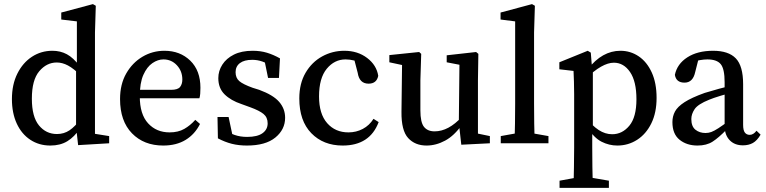

<svg xmlns="http://www.w3.org/2000/svg" viewBox="-20 -697 3725 934"><path d="M225 11Q170 11 127.5 -17Q85 -45 61.5 -96Q38 -147 38 -215Q38 -286 64.5 -339Q91 -392 135.5 -421Q180 -450 235 -450Q274 -450 305.5 -433Q337 -416 368 -375H385L376 -327Q338 -364 310.5 -378.5Q283 -393 256 -393Q207 -393 171 -350.5Q135 -308 135 -217Q135 -129 169.5 -87Q204 -45 257 -45Q291 -45 318 -63Q345 -81 374 -120L382 -72H369Q342 -31 307.5 -10Q273 11 225 11ZM360 9 350 -81V-359L354 -371V-593L278 -602V-636L432 -677L446 -669L442 -539V-46L511 -35V0Z M774 11Q680 11 622 -48.5Q564 -108 564 -215Q564 -287 594 -339.5Q624 -392 673 -421Q722 -450 780 -450Q856 -450 905.5 -402Q955 -354 955 -270Q955 -255 954 -241.5Q953 -228 950 -219H605V-260H812Q845 -260 856 -274Q867 -288 867 -310Q867 -351 840.5 -379.5Q814 -408 775 -408Q748 -408 721.5 -390Q695 -372 677.5 -333Q660 -294 660 -228Q660 -141 700.5 -97Q741 -53 805 -53Q847 -53 876.5 -70Q906 -87 930 -114L953 -94Q928 -44 883 -16.5Q838 11 774 11Z M1181 11Q1141 11 1107.5 2.5Q1074 -6 1040 -24L1038 -128H1092L1116 -15L1069 -35V-69Q1094 -50 1121.5 -40.5Q1149 -31 1182 -31Q1232 -31 1257 -49Q1282 -67 1282 -97Q1282 -126 1262 -142.5Q1242 -159 1198 -175L1154 -191Q1103 -208 1072.5 -238Q1042 -268 1042 -317Q1042 -352 1061.5 -382.5Q1081 -413 1118 -431.5Q1155 -450 1209 -450Q1247 -450 1278.5 -440.5Q1310 -431 1342 -413L1337 -318H1284L1264 -416L1301 -399V-373Q1258 -406 1207 -406Q1168 -406 1147 -390Q1126 -374 1126 -346Q1126 -318 1144 -302.5Q1162 -287 1209 -270L1241 -260Q1309 -235 1338 -201.5Q1367 -168 1367 -124Q1367 -67 1319.5 -28Q1272 11 1181 11Z M1647 11Q1553 11 1494.5 -49Q1436 -109 1436 -218Q1436 -291 1466.5 -343Q1497 -395 1547 -422.5Q1597 -450 1655 -450Q1720 -450 1766 -415Q1812 -380 1820 -328Q1812 -290 1773 -290Q1728 -290 1720 -343L1700 -420L1748 -385Q1725 -397 1703.5 -402.5Q1682 -408 1661 -408Q1607 -408 1569.5 -362.5Q1532 -317 1532 -228Q1532 -143 1571.5 -98Q1611 -53 1675 -53Q1713 -53 1745 -70Q1777 -87 1797 -119L1822 -103Q1779 11 1647 11Z M2055 11Q1999 11 1965.5 -25.5Q1932 -62 1933 -153L1936 -396L1958 -376L1874 -394V-429L2019 -444L2029 -435L2025 -306V-160Q2025 -102 2042.5 -80Q2060 -58 2094 -58Q2162 -58 2227 -129L2242 -90H2227Q2190 -37 2145.5 -13Q2101 11 2055 11ZM2224 7 2212 -100 2215 -382 2153 -394V-428L2296 -444L2307 -435L2305 -306V-47L2363 -35V0Z M2416 0V-35L2516 -53H2546L2648 -35V0ZM2483 0Q2486 -96 2486 -193V-593L2415 -602V-636L2568 -677L2582 -669L2578 -539V-193Q2578 -96 2581 0Z M2702 217V182L2801 164H2837L2942 182V217ZM2770 217Q2771 166 2772 117Q2773 68 2773 21V-239Q2773 -276 2772 -300Q2771 -324 2770 -352L2701 -360V-394L2839 -450L2854 -441L2860 -365L2864 -360V-72L2861 -66V20Q2861 114 2864 217ZM2983 11Q2943 11 2906.5 -7.5Q2870 -26 2838 -76H2818L2826 -129Q2861 -85 2892.5 -64.5Q2924 -44 2958 -44Q3007 -44 3041.5 -85.5Q3076 -127 3076 -214Q3076 -301 3045 -346.5Q3014 -392 2966 -392Q2938 -392 2903.5 -372.5Q2869 -353 2825 -310L2817 -360H2839Q2875 -406 2914.5 -428Q2954 -450 2998 -450Q3047 -450 3087 -423Q3127 -396 3150.5 -344.5Q3174 -293 3174 -221Q3174 -149 3148.5 -97Q3123 -45 3079.5 -17Q3036 11 2983 11Z M3373 11Q3321 11 3286 -17Q3251 -45 3251 -103Q3251 -131 3263.5 -154.5Q3276 -178 3310 -200Q3344 -222 3408 -245Q3437 -254 3477 -265Q3517 -276 3552 -283V-249Q3521 -242 3485 -231Q3449 -220 3430 -212Q3375 -190 3359 -166Q3343 -142 3343 -118Q3343 -82 3363 -66Q3383 -50 3412 -50Q3427 -50 3440.5 -55Q3454 -60 3475 -73.5Q3496 -87 3533 -115L3545 -67H3515Q3476 -27 3446.5 -8Q3417 11 3373 11ZM3594 10Q3554 10 3530 -14.5Q3506 -39 3505 -81V-297Q3505 -362 3486 -385Q3467 -408 3421 -408Q3405 -408 3384.5 -404.5Q3364 -401 3338 -392L3381 -422L3362 -347Q3351 -295 3310 -295Q3269 -295 3263 -333Q3274 -386 3323.5 -418Q3373 -450 3449 -450Q3524 -450 3559.5 -413Q3595 -376 3595 -287V-90Q3595 -63 3603.5 -52Q3612 -41 3627 -41Q3645 -41 3660 -61L3680 -42Q3663 -13 3642.5 -1.5Q3622 10 3594 10Z"/></svg>

Font: Lisu Bosa Medium
Style: Regular
Weight: 500
Designer: David Morse, Annie Olsen, Victor Gaultney, Frank Grießhammer (Latin)
Foundry: SIL International
Version: Version 2.000